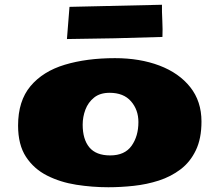

<svg xmlns="http://www.w3.org/2000/svg" viewBox="-20 -766 919 804"><path d="M433.6 18.1Q366.2 18.1 299.3 7.6Q232.4 -2.9 177.2 -30.8Q122.1 -58.6 88.9 -109.1Q55.7 -159.7 55.7 -240.2Q55.7 -343.3 107.7 -405.3Q159.7 -467.3 251.2 -494.9Q342.8 -522.5 461.4 -522.5Q565.4 -522.5 647.5 -491.5Q729.5 -460.4 776.6 -401.1Q823.7 -341.8 823.7 -256.8Q823.7 -185.5 800 -136.5Q776.4 -87.4 736.1 -56.9Q695.8 -26.4 645.3 -10Q594.7 6.3 540 12.2Q485.4 18.1 433.6 18.1ZM441.4 -115.2Q502.4 -115.2 531 -155.5Q559.6 -195.8 559.6 -254.9Q559.6 -306.2 528.6 -341.8Q497.6 -377.4 439 -377.4Q398.9 -377.4 374 -357.4Q349.1 -337.4 337.6 -306.9Q326.2 -276.4 326.2 -244.1Q326.2 -182.6 354.2 -148.9Q382.3 -115.2 441.4 -115.2ZM260.3 -602.5 271 -737.3 658.2 -746.1Q657.7 -717.8 659.7 -680.2Q661.6 -642.6 660.2 -611.3Q560.1 -607.9 460.4 -605.7Q360.8 -603.5 260.3 -602.5Z"/></svg>

Font: Seymour One
Style: Regular
Weight: 400
Designer: Vernon Adams
Foundry: Vernon Adams
Version: Version 1.100; ttfautohint (v1.8.4.7-5d5b);gftools[0.9.33]